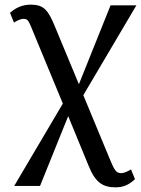

<svg xmlns="http://www.w3.org/2000/svg" viewBox="-20 -559 606 825"><path d="M41 240H152L273 -60L361 154C390 225 421 246 477 246C511 246 535 234 560 211L543 169C528 178 512 185 501 185C476 185 470 168 447 113L338 -150L566 -536H455L319 -197L216 -445C187 -516 168 -539 112 -539C78 -539 49 -527 23 -504L40 -462C52 -469 66 -478 82 -478C102 -478 104 -467 130 -404L250 -114Z"/></svg>

Font: Noto Serif
Style: Regular
Weight: 400
Designer: Monotype Design Team
Foundry: Monotype Imaging Inc.
Version: Version 2.015